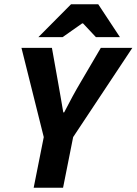

<svg xmlns="http://www.w3.org/2000/svg" viewBox="-20 -875 637 895"><path d="M137 0 184 -236 80 -652H222L250 -495Q257 -458 262.5 -424Q268 -390 275 -351H279Q299 -390 318 -425Q337 -460 359 -497L450 -652H597L321 -236L274 0ZM159 -702 311 -855H438L539 -702H427L367 -766H363L272 -702Z"/></svg>

Font: Source Sans 3 ExtraLight
Style: Bold Italic
Weight: 700
Italic angle: -11°
Version: Version 3.052;hotconv 1.1.0;makeotfexe 2.6.0